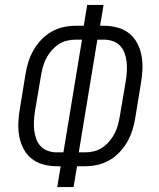

<svg xmlns="http://www.w3.org/2000/svg" viewBox="-20 -755 640 775"><path d="M211 0 225 -84H210Q182 -84 155.5 -91Q129 -98 108.5 -114Q88 -130 75.5 -153.5Q63 -177 58 -203.5Q53 -230 54 -258Q55 -286 60 -315L83 -456Q87 -481 94.5 -505Q102 -529 115 -552Q128 -575 146.5 -594.5Q165 -614 188 -627Q211 -640 235.5 -645.5Q260 -651 285 -651H318L332 -735H398L384 -651H399Q427 -651 453.5 -644Q480 -637 500.5 -621Q521 -605 533.5 -581.5Q546 -558 551 -531.5Q556 -505 555 -477Q554 -449 549 -420L526 -279Q522 -254 514.5 -230Q507 -206 494 -183Q481 -160 462.5 -140.5Q444 -121 421 -108Q398 -95 373.5 -89.5Q349 -84 324 -84H291L277 0ZM210 -140H236L311 -595H285Q267 -595 249 -590.5Q231 -586 215 -575Q199 -564 186.5 -549Q174 -534 165.5 -517Q157 -500 152.5 -482.5Q148 -465 145 -447L121 -305Q118 -286 117 -267Q116 -248 118 -230Q120 -212 126 -195Q132 -178 144 -165Q156 -152 173.5 -146Q191 -140 210 -140ZM298 -140H324Q342 -140 360 -144.5Q378 -149 394 -160Q410 -171 422.5 -186Q435 -201 443.5 -218Q452 -235 456.5 -252.5Q461 -270 464 -288L488 -430Q491 -449 492 -468Q493 -487 491 -505Q489 -523 483 -540Q477 -557 465 -570Q453 -583 435.5 -589Q418 -595 399 -595H373Z"/></svg>

Font: Iosevka Light Extended Oblique
Style: Regular
Weight: 300
Width: 7
Italic angle: -9°
Monospace: yes
Designer: Belleve Invis
Foundry: Belleve Invis
Version: Version 32.5.0; ttfautohint (v1.8.4)